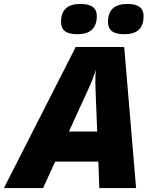

<svg xmlns="http://www.w3.org/2000/svg" viewBox="-79 -952 775 972"><path d="M418.9 -133.8H200.2L139.2 0H-59.1L304.2 -713.9H549.8L609.9 0H423.8ZM270 -286.1H413.1L404.8 -493.2L403.8 -535.2Q403.8 -571.8 405.8 -599.1Q394 -557.1 376 -518.1ZM230 -840.8Q230 -932.1 328.1 -932.1Q411.1 -932.1 411.1 -871.1Q411.1 -778.8 313 -778.8Q270 -778.8 250 -793.9Q230 -809.1 230 -840.8ZM467.8 -840.8Q467.8 -932.1 565.9 -932.1Q647.9 -932.1 647.9 -871.1Q647.9 -823.7 623.8 -801.3Q599.6 -778.8 550.8 -778.8Q507.8 -778.8 487.8 -793.9Q467.8 -809.1 467.8 -840.8Z"/></svg>

Font: Open Sans Extrabold
Style: Italic
Weight: 800
Italic angle: -12°
Foundry: Ascender Corporation
Version: Version 1.10